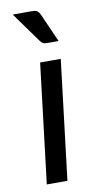

<svg xmlns="http://www.w3.org/2000/svg" viewBox="-84 -763 412 802"><g transform="rotate(-10 122.0 -362.0)"><path d="M196 -506.5 135 0H47.5L108.5 -506.5ZM112 -723.5Q127.5 -723.5 134.5 -718.5Q141.5 -713.5 146.5 -702.5L200 -581.5H150.5Q140.5 -581.5 134.5 -584.5Q128.5 -587.5 123 -595L30.5 -723.5Z"/></g></svg>

Font: Lato TR
Style: Italic
Weight: 400
Italic angle: -12°
Designer: Lukasz Dziedzic
Foundry: tyPoland Lukasz Dziedzic
Version: Version 1.104 2013